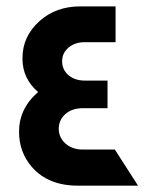

<svg xmlns="http://www.w3.org/2000/svg" viewBox="-20 -585 480 605"><path d="M225.1 0Q132.3 0 81.1 -58.1Q40 -105 40 -169.9Q40 -243.2 100.1 -294.9Q51.3 -336.9 50.8 -398.9V-399.9Q50.8 -400.9 50.8 -401.9Q50.8 -470.7 105 -519Q156.7 -564.9 232.9 -564.9H344.2V-452.1H247.1Q216.3 -452.1 196 -435.1Q175.8 -418 175.8 -392.1Q175.8 -365.2 195.8 -348.1Q215.8 -331.1 247.1 -331.1H318.8V-244.1H241.2Q207 -244.1 186 -225.6Q165 -207 165 -178.2Q166 -150.4 187 -132.1Q208 -113.8 241.2 -113.8H341.8L415 0Z"/></svg>

Font: Tajawal
Style: Bold
Weight: 700
Designer: Boutros Fonts
Foundry: Created by Boutros International 2017
Version: Version 1.700